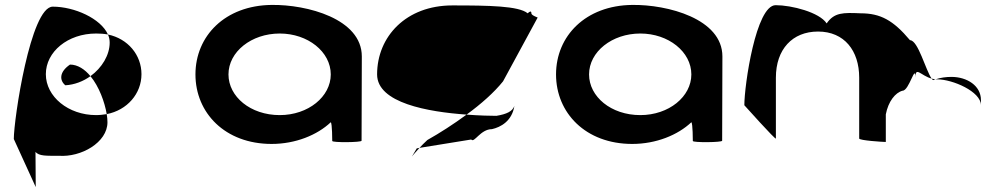

<svg xmlns="http://www.w3.org/2000/svg" viewBox="-20 -576 4086 779"><path d="M36 -12 125 183 124 40C138 58 170 56 218 56C309 63 416 2 416 -80C416 -90 415 -101 413 -113C399 -111 386 -109 370 -109C257 -109 166 -184 166 -275C166 -366 255 -440 370 -440C387 -440 402 -439 418 -436C389 -501 282 -549 194 -549C104 -549 36 -92 36 -12ZM245 -230C282 -232 318 -246 347 -267C324 -295 295 -314 264 -314C220 -284 221 -250 245 -230ZM347 -267C382 -225 405 -161 413 -113C496 -129 554 -196 554 -275C554 -353 499 -419 418 -436C423 -425 425 -414 425 -403C425 -353 394 -301 347 -267Z M773 -274C773 -118 893 8 1082 8C1179 8 1267 -28 1322 -80C1328 -76 1328 -4 1328 -4C1328 3 1447 2 1447 -5L1448 -347C1448 -500 1225 -558 1082 -556C893 -554 773 -430 773 -274ZM907 -274C907 -366 1000 -440 1115 -440C1229 -440 1322 -366 1322 -274C1322 -184 1231 -109 1115 -109C996 -109 907 -184 907 -274Z M1510 -274C1510 -158 1717 -122 1873 -111C1932 -154 1985 -201 2021 -246L2161 -504C2168 -504 2136 -512 2136 -522C2136 -533 2129 -530 2121 -522C2085 -552 1964 -554 1815 -554C1628 -554 1510 -428 1510 -274ZM1671 26C1642 76 1646 62 1682 24ZM1682 24 1892 -10C1904 6 1929 -52 1976 -52C2011 -60 2057 -84 2067 -146C2059 -124 2036 -113 1994 -106C1971 -106 1926 -107 1873 -111C1820 -72 1764 -36 1714 -8C1701 4 1690 15 1682 24Z M2236 -274C2236 -118 2356 8 2545 8C2642 8 2730 -28 2785 -80C2791 -76 2791 -4 2791 -4C2791 3 2910 2 2910 -5L2911 -347C2911 -500 2688 -558 2545 -556C2356 -554 2236 -430 2236 -274ZM2370 -274C2370 -366 2463 -440 2578 -440C2692 -440 2785 -366 2785 -274C2785 -184 2694 -109 2578 -109C2459 -109 2370 -184 2370 -274Z M3000 -149C3000 -149 3128 -6 3128 -14V-261C3128 -376 3195 -448 3299 -448C3406 -448 3466 -370 3466 -261V-14C3466 -6 3563 0 3574 0V-112C3584 -164 3612 -200 3642 -208C3669 -208 3694 -320 3694 -261C3694 -309 3716 -269 3760 -257C3736 -290 3705 -413 3672 -413C3604 -494 3552 -522 3472 -522C3401 -525 3365 -526 3334 -481C3305 -526 3192 -555 3127 -555C3047 -555 3000 -230 3000 -149ZM3760 -257C3762 -254 3764 -252 3766 -251L3775 -254ZM3775 -254H3784C3844 -254 3960 -205 3960 -149V-170C3960 -228 3904 -264 3840 -264C3819 -264 3796 -261 3775 -254Z"/></svg>

Font: Ampere
Style: Ext
Weight: 400
Version: Version 1